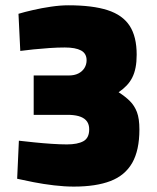

<svg xmlns="http://www.w3.org/2000/svg" viewBox="-20 -692 594 725"><path d="M258.7 12.6Q223.8 12.6 183.9 7.9Q143.9 3.2 107.2 -4Q70.4 -11.1 44.8 -17L51.3 -160.7Q75.8 -157.8 108.8 -154.5Q141.7 -151.1 175.1 -148.9Q208.4 -146.7 232.6 -146.7Q273.1 -146.7 295 -158.9Q316.8 -171 316.8 -203.7Q316.8 -221 309 -232.6Q301.1 -244.3 285.2 -250.7Q269.2 -257.1 244.6 -258.2H107.2V-407H239.6Q261 -407 275.8 -414.5Q290.7 -422 298.9 -435.2Q307 -448.5 307 -464.4Q307 -490 286.1 -501.4Q265.1 -512.7 224.6 -512.7Q198.3 -512.7 166.9 -510.6Q135.5 -508.4 106.6 -505.5Q77.6 -502.6 56.6 -499.7L49.8 -639.9Q72.6 -646.8 105 -654.2Q137.4 -661.7 172.7 -666.8Q208 -672 238 -672Q329.4 -672 386.2 -653.7Q443.1 -635.3 469.6 -594.5Q496.1 -553.7 496.1 -485.6Q496.1 -458 491.9 -436.9Q487.8 -415.7 479.4 -399.1Q471 -382.4 458.2 -369.1Q445.4 -355.7 427.9 -343.7Q453.1 -327.6 470.4 -310.4Q487.7 -293.3 497.1 -268.7Q506.4 -244 506.4 -203.4Q506.4 -124.5 479.2 -76.9Q452 -29.4 397.2 -8.4Q342.5 12.6 258.7 12.6Z"/></svg>

Font: TitilliumWeb ExtraLight
Style: Regular
Weight: 400
Designer: Mohamed Gaber, Accademia di Belle Arti di Urbino and others
Foundry: Kief Type Foundry, Accademia di Belle Arti di Urbino and others
Version: Version 3.000; ttfautohint (v1.8.2)